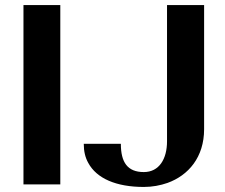

<svg xmlns="http://www.w3.org/2000/svg" viewBox="-20 -731 890 761"><path d="M73 0H219V-711H73ZM312 -161C312 -131 318 -106 330 -85C363 -24 440 10 550 10C584 10 615 4 644 -6C727 -36 789 -108 789 -219V-711H642V-171C642 -101 611 -49 550 -49C485 -49 459 -88 459 -161Z"/></svg>

Font: Aerodynamic
Style: Regular
Weight: 500
Designer: Google
Version: Version 2.000980; 2014